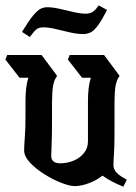

<svg xmlns="http://www.w3.org/2000/svg" viewBox="-39 -699 506 716"><path d="M421 -3Q398 -12 379 -22Q360 -32 343 -44Q322 -27 293 -16Q264 -5 239 -5Q221 -5 190 -17Q159 -29 127 -49Q95 -69 73 -92.5Q51 -116 51 -138Q51 -153 53.5 -186.5Q56 -220 56 -263V-321Q56 -347 58.5 -369.5Q61 -392 67 -409H34L-19 -477L-12 -494H116L174 -416Q162 -400 158.5 -376Q155 -352 155 -315V-256Q155 -190 153.5 -160Q152 -130 152 -118Q152 -90 186 -90Q211 -90 234.5 -99.5Q258 -109 273.5 -127.5Q289 -146 289 -172V-321Q289 -347 291.5 -369.5Q294 -392 300 -409H267L214 -477L221 -494H349L407 -416Q395 -400 391.5 -376Q388 -352 388 -315V-208Q388 -153 386 -125Q384 -97 384 -84Q384 -68 395.5 -55.5Q407 -43 434 -29ZM72 -561 43 -580Q68 -621 84 -640.5Q100 -660 112 -666Q124 -672 136 -672Q158 -672 184 -666Q210 -660 235.5 -654Q261 -648 281 -648Q295 -648 305.5 -654Q316 -660 329 -679L360 -662Q340 -622 325 -602.5Q310 -583 297.5 -577.5Q285 -572 272 -572Q248 -572 220.5 -578.5Q193 -585 167.5 -591Q142 -597 123 -597Q107 -597 98 -590.5Q89 -584 72 -561Z"/></svg>

Font: Jaini
Style: Regular
Weight: 400
Designer: Maithili Shingre, Girish Dalvi (Devanagari), Taresh Vohra (Latin)
Foundry: Ek Type
Version: Version 2.000; ttfautohint (v1.8.4.7-5d5b)